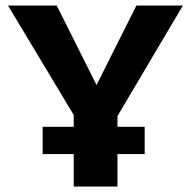

<svg xmlns="http://www.w3.org/2000/svg" viewBox="-20 -678 694 698"><path d="M407 -217H506V-118H407V0H248V-118H135V-217H248V-260L9 -658H186L331 -369L476 -658H645L407 -256Z"/></svg>

Font: Ysabeau Ultrabold
Style: Regular
Weight: 800
Designer: Christian Thalmann (Catharsis Fonts)
Version: Version 0.003